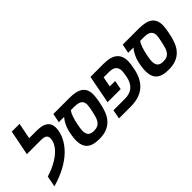

<svg xmlns="http://www.w3.org/2000/svg" viewBox="25 -1567 2349 2349"><g transform="rotate(-45 1200.0 -392.0)"><path d="M440.9 -421.9Q440.9 -487.8 347.2 -487.8H99.1L163.1 -813H297.9L256.8 -606H392.1Q580.1 -606 580.1 -464.8Q580.1 -396 544.4 -319.1Q508.8 -242.2 440.9 -175.5Q373 -108.9 275.9 -56.9Q178.7 -4.9 59.1 28.8L85.9 -112.8Q192.9 -145.5 273.4 -195.3Q354 -245.1 397.5 -304.4Q440.9 -363.8 440.9 -421.9Z M744.1 -487.8H651.9L675.3 -606H954.1Q1076.2 -606 1133.5 -563.5Q1190.9 -521 1190.9 -429.2Q1190.9 -391.1 1176.8 -313.2Q1162.6 -235.4 1139.4 -175Q1116.2 -114.7 1078.6 -74Q1041 -33.2 986.6 -11.7Q932.1 9.8 856 9.8Q744.6 9.8 693.4 -36.9Q642.1 -83.5 642.1 -181.2Q642.1 -220.2 651.9 -276.9Q661.6 -333.5 675.5 -369.9Q689.5 -406.2 707.5 -437.7Q725.6 -469.2 744.1 -487.8ZM858.9 -487.8Q838.9 -460.4 822.3 -412.6Q805.7 -364.7 793.5 -301Q781.2 -237.3 781.2 -210Q781.2 -156.7 805.2 -132.3Q829.1 -107.9 880.9 -107.9Q924.8 -107.9 952.6 -123.5Q980.5 -139.2 998.8 -173.8Q1017.1 -208.5 1033.7 -286.9Q1050.3 -365.2 1050.3 -391.1Q1050.3 -442.9 1019.3 -465.3Q988.3 -487.8 920.9 -487.8Z M1643.1 -382.8Q1643.1 -436 1613.3 -461.9Q1583.5 -487.8 1520 -487.8H1427.2L1402.3 -356.9H1496.1L1473.1 -238.8H1246.1L1317.4 -606H1544.4Q1665.5 -606 1722.9 -558.6Q1780.3 -511.2 1780.3 -417Q1780.3 -375 1763.2 -291Q1733.4 -145.5 1645.5 -72.8Q1557.6 0 1408.2 0H1205.1L1227.1 -118.2H1427.2Q1596.2 -118.2 1630.4 -292Q1643.1 -363.3 1643.1 -382.8Z M1944.3 -487.8H1852.1L1875.5 -606H2154.3Q2276.4 -606 2333.7 -563.5Q2391.1 -521 2391.1 -429.2Q2391.1 -391.1 2377 -313.2Q2362.8 -235.4 2339.6 -175Q2316.4 -114.7 2278.8 -74Q2241.2 -33.2 2186.8 -11.7Q2132.3 9.8 2056.2 9.8Q1944.8 9.8 1893.6 -36.9Q1842.3 -83.5 1842.3 -181.2Q1842.3 -220.2 1852.1 -276.9Q1861.8 -333.5 1875.7 -369.9Q1889.6 -406.2 1907.7 -437.7Q1925.8 -469.2 1944.3 -487.8ZM2059.1 -487.8Q2039.1 -460.4 2022.5 -412.6Q2005.9 -364.7 1993.7 -301Q1981.4 -237.3 1981.4 -210Q1981.4 -156.7 2005.4 -132.3Q2029.3 -107.9 2081.1 -107.9Q2125 -107.9 2152.8 -123.5Q2180.7 -139.2 2199 -173.8Q2217.3 -208.5 2233.9 -286.9Q2250.5 -365.2 2250.5 -391.1Q2250.5 -442.9 2219.5 -465.3Q2188.5 -487.8 2121.1 -487.8Z"/></g></svg>

Font: Cousine
Style: Bold Italic
Weight: 700
Italic angle: -12°
Monospace: yes
Designer: Steve Matteson
Foundry: Ascender Corporation
Version: Version 1.20